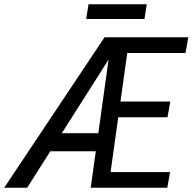

<svg xmlns="http://www.w3.org/2000/svg" viewBox="-75 -887 910 907"><path d="M455.6 -633.3 53.2 0H-55.2L418.9 -710.9H475.6ZM456.1 -257.8 440.9 -172.4H137.2L152.3 -257.8ZM728.5 -74.2 715.3 0H422.9L436 -74.2ZM536.6 -710.9 437 0H353.5L452.6 -710.9ZM729.5 -407.2 716.3 -333H464.4L477.5 -407.2ZM814.5 -710.9 801.3 -636.7H509.3L522.5 -710.9ZM618.2 -866.7 607.4 -797.4H332L343.3 -866.7Z"/></svg>

Font: Roboto Condensed
Style: Italic
Weight: 400
Italic angle: -12°
Designer: Christian Robertson
Foundry: Google
Version: Version 3.0